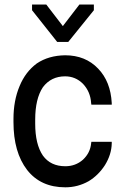

<svg xmlns="http://www.w3.org/2000/svg" viewBox="-20 -798 540 828"><path d="M165 -127Q198.2 -81.1 261.7 -81.1Q305.7 -81.1 337.9 -109.4Q369.1 -138.7 373 -179.7L374 -186.5H461.9V-179.7Q460.9 -131.8 432.6 -85.9Q404.3 -42 362.3 -16.6Q315.4 9.8 261.7 9.8Q155.3 9.8 96.7 -65.4Q38.1 -141.6 38.1 -271.5V-285.2Q38.1 -364.3 64.5 -426.8Q89.8 -488.3 138.7 -524.4Q189.5 -558.6 260.7 -559.6Q348.6 -559.6 403.3 -502Q457 -446.3 461.9 -353.5V-346.7H374L373 -353.5Q370.1 -402.3 337.9 -436.5Q305.7 -468.8 260.7 -468.8Q200.2 -468.8 165 -421.9Q131.8 -372.1 131.8 -282.2V-264.6Q131.8 -175.8 165 -127ZM118.2 -753.9V-778.3H179.7L251 -685.5L322.3 -778.3H384.8V-753.9L274.4 -617.2H226.6Z"/></svg>

Font: RobotoJAA
Style: Medium
Weight: 500
Version: Version 2.05; 2016-11-05